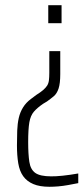

<svg xmlns="http://www.w3.org/2000/svg" viewBox="-20 -530 320 736"><path d="M170 186Q132 186 107.5 175.5Q83 165 69 145.5Q55 126 50 96Q45 66 45 27Q45 -3 46 -29.5Q47 -56 52 -78Q57 -100 68.5 -118.5Q80 -137 99 -151L119 -166Q135 -176 145 -184.5Q155 -193 160.5 -201.5Q166 -210 167.5 -222Q169 -234 169 -251V-334H211V-246Q211 -210 204.5 -190.5Q198 -171 186 -161Q174 -151 160 -141L145 -132Q123 -117 110 -102Q97 -87 92.5 -61Q88 -35 88 15Q88 61 92.5 90.5Q97 120 115.5 133Q134 146 176 146Q185 146 196 145.5Q207 145 220.5 143.5Q234 142 248.5 140Q263 138 280 135V172Q260 176 240.5 179.5Q221 183 203 184.5Q185 186 170 186ZM165 -441V-510H216V-441Z"/></svg>

Font: Saira ExtraCondensed ExtraLight
Style: Regular
Weight: 250
Width: 2
Designer: Hector Gatti with collaboration of the Omnibus-Type team
Foundry: Omnibus-Type
Version: Version 1.101